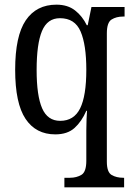

<svg xmlns="http://www.w3.org/2000/svg" viewBox="-20 -566 569 823"><path d="M256 237V196H280Q308 196 329 183.5Q350 171 350 123V38Q350 18 350 -7Q350 -32 351 -55Q352 -78 353 -91H350Q330 -45 299.5 -17.5Q269 10 217 10Q134 10 89.5 -56.5Q45 -123 45 -267Q45 -412 90.5 -479Q136 -546 222 -546Q270 -546 301.5 -521.5Q333 -497 352 -458H356L372 -536H514V-495H507Q479 -495 458.5 -482.5Q438 -470 438 -423V127Q438 172 458.5 184Q479 196 508 196H512V237ZM238 -48Q297 -48 323.5 -101.5Q350 -155 350 -267Q350 -374 325.5 -431Q301 -488 237 -488Q183 -488 160 -433Q137 -378 137 -266Q137 -156 160.5 -102Q184 -48 238 -48Z"/></svg>

Font: Noto Serif Hebrew Condensed
Style: Regular
Weight: 400
Width: 3
Designer: Monotype Design Team
Foundry: Monotype Imaging Inc.
Version: Version 2.004; ttfautohint (v1.8.4.7-5d5b)